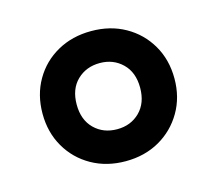

<svg xmlns="http://www.w3.org/2000/svg" viewBox="-64 -827 581 516"><g transform="rotate(-15 227.0 -569.0)"><path d="M227.5 -387.5Q174.5 -387.5 133 -411Q91.5 -434.5 67.8 -475.5Q44 -516.5 44 -568.5Q44 -621 67.8 -662Q91.5 -703 133 -726.2Q174.5 -749.5 227.5 -749.5Q280.5 -749.5 321.8 -726.2Q363 -703 387 -662Q411 -621 411 -568.5Q411 -516.5 387 -475.5Q363 -434.5 321.8 -411Q280.5 -387.5 227.5 -387.5ZM227.5 -476.5Q265.5 -476.5 290.5 -501.2Q315.5 -526 315.5 -568.5Q315.5 -611.5 290.2 -636Q265 -660.5 227.5 -660.5Q189.5 -660.5 164.2 -636Q139 -611.5 139 -568.5Q139 -526 164 -501.2Q189 -476.5 227.5 -476.5Z"/></g></svg>

Font: Encode Sans Cnd
Style: Bold
Weight: 700
Width: 3
Designer: Multiple Designers
Foundry: Impallari Type
Version: Version 3.002; ttfautohint (v1.8.3) -l 8 -r 50 -G 200 -x 14 